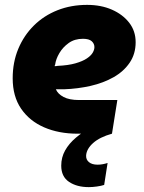

<svg xmlns="http://www.w3.org/2000/svg" viewBox="-20 -548 589 787"><path d="M344 219Q295 219 263 197.5Q231 176 231 131Q231 97 247 68.5Q263 40 291.5 16Q320 -8 355.5 -27.5Q391 -47 429 -64L439 0Q389 14 362 38Q335 62 333 89Q332 106 344.5 116.5Q357 127 380 127Q391 127 401.5 125Q412 123 421 120L407 210Q395 214 377 216.5Q359 219 344 219ZM298 0Q221 0 161 -26Q101 -52 66.5 -102.5Q32 -153 32 -227Q32 -293 55 -348Q78 -403 119 -443.5Q160 -484 215.5 -506Q271 -528 337 -528Q394 -528 438.5 -508.5Q483 -489 509.5 -455Q536 -421 536 -375Q536 -327 511.5 -291Q487 -255 445.5 -231.5Q404 -208 351.5 -196Q299 -184 242 -182Q233 -182 225 -182Q217 -182 209 -182Q217 -163 240.5 -150.5Q264 -138 304 -138H461L439 0ZM204 -277Q207 -277 210 -277Q213 -277 216 -278Q260 -280 289.5 -288.5Q319 -297 336 -308.5Q353 -320 360 -332Q367 -344 367 -355Q367 -369 356 -379Q345 -389 320 -389Q286 -389 262 -372Q238 -355 223.5 -330.5Q209 -306 206 -283Q205 -281 204.5 -279.5Q204 -278 204 -277Z"/></svg>

Font: MuseoModerno Thin ExtraBold
Style: Italic
Weight: 800
Italic angle: -9°
Version: Version 1.003